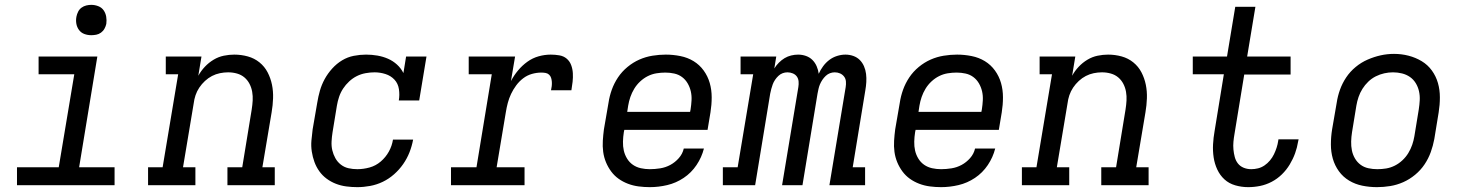

<svg xmlns="http://www.w3.org/2000/svg" viewBox="-20 -763 6040 791"><path d="M50 0V-74H222L286 -457H139V-530H381L306 -74H452V0ZM356 -618Q341 -618 327.5 -623Q314 -628 305.5 -639.5Q297 -651 294.5 -665.5Q292 -680 295 -695Q297 -705 302 -715Q307 -725 316 -731.5Q325 -738 335.5 -740.5Q346 -743 356 -743Q371 -743 385 -737.5Q399 -732 407 -720.5Q415 -709 417.5 -694.5Q420 -680 418 -665Q416 -655 410.5 -645Q405 -635 396 -628.5Q387 -622 376.5 -620Q366 -618 356 -618Z M590 0V-74H650L714 -457H663V-530H810L797 -451Q808 -471 824 -488Q840 -505 860 -517Q880 -529 902 -533.5Q924 -538 945 -538Q974 -538 1001 -530.5Q1028 -523 1049 -506Q1070 -489 1082.5 -465Q1095 -441 1100.5 -414Q1106 -387 1105 -358Q1104 -329 1099 -300L1061 -74H1112V0H917V-74H978L1017 -312Q1020 -331 1021 -349Q1022 -367 1019 -384.5Q1016 -402 1008 -417.5Q1000 -433 987 -444Q974 -455 956.5 -460Q939 -465 920 -465Q903 -465 886 -461.5Q869 -458 853.5 -450Q838 -442 824.5 -429.5Q811 -417 801 -402Q791 -387 785.5 -370.5Q780 -354 778 -337L734 -74H785V0Z M1452 8Q1429 8 1406.5 5Q1384 2 1363.5 -6Q1343 -14 1325.5 -27Q1308 -40 1295.5 -57.5Q1283 -75 1275.5 -95.5Q1268 -116 1264.5 -138.5Q1261 -161 1263 -184Q1265 -207 1268 -230L1287 -340Q1291 -365 1298 -389.5Q1305 -414 1317.5 -437Q1330 -460 1348.5 -480.5Q1367 -501 1389.5 -514.5Q1412 -528 1437.5 -533Q1463 -538 1488 -538Q1512 -538 1535 -534Q1558 -530 1578.5 -521Q1599 -512 1615.5 -497Q1632 -482 1642 -462L1653 -530H1737L1707 -349H1623Q1627 -372 1623.5 -395.5Q1620 -419 1605 -435Q1590 -451 1568 -458Q1546 -465 1523 -465Q1505 -465 1486 -461.5Q1467 -458 1450 -449.5Q1433 -441 1418.5 -427.5Q1404 -414 1393.5 -398Q1383 -382 1377 -364Q1371 -346 1368 -328L1350 -218Q1347 -199 1346 -180Q1345 -161 1349 -144Q1353 -127 1361.5 -111.5Q1370 -96 1384 -85Q1398 -74 1415.5 -70Q1433 -66 1452 -66Q1477 -66 1502.5 -73Q1528 -80 1548.5 -97.5Q1569 -115 1582 -138.5Q1595 -162 1599 -188H1682Q1677 -161 1667 -135.5Q1657 -110 1641 -87Q1625 -64 1603.5 -45Q1582 -26 1557 -14Q1532 -2 1505 3Q1478 8 1452 8Z M1838 0V-74H1943L2006 -457H1911V-530H2102L2085 -429Q2097 -452 2114 -472.5Q2131 -493 2152.5 -508.5Q2174 -524 2199 -531Q2224 -538 2249 -538Q2267 -538 2284.5 -535Q2302 -532 2314.5 -521.5Q2327 -511 2333 -495Q2339 -479 2340 -461.5Q2341 -444 2339 -426Q2337 -408 2334 -391H2250Q2252 -399 2253 -408Q2254 -417 2253.5 -425.5Q2253 -434 2250.5 -442Q2248 -450 2242 -455.5Q2236 -461 2227.5 -462.5Q2219 -464 2210 -464Q2191 -464 2171.5 -458.5Q2152 -453 2135.5 -440.5Q2119 -428 2106.5 -411Q2094 -394 2085.5 -376Q2077 -358 2072 -339Q2067 -320 2064 -301L2026 -74H2141V0Z M2657 8Q2634 8 2611 5Q2588 2 2567 -6Q2546 -14 2528.5 -26.5Q2511 -39 2498 -56.5Q2485 -74 2476.5 -94.5Q2468 -115 2465 -137.5Q2462 -160 2463.5 -183.5Q2465 -207 2468 -230L2487 -340Q2491 -367 2500.5 -393.5Q2510 -420 2526 -444Q2542 -468 2565 -487Q2588 -506 2614 -517.5Q2640 -529 2668 -533.5Q2696 -538 2723 -538Q2753 -538 2783 -532Q2813 -526 2837.5 -511Q2862 -496 2879 -472.5Q2896 -449 2904 -421Q2912 -393 2912 -362Q2912 -331 2907 -300L2895 -228H2552L2550 -218Q2547 -199 2546.5 -179.5Q2546 -160 2550 -142.5Q2554 -125 2563.5 -109.5Q2573 -94 2587.5 -84Q2602 -74 2620 -70Q2638 -66 2657 -66Q2678 -66 2700 -69.5Q2722 -73 2741.5 -83.5Q2761 -94 2776.5 -111.5Q2792 -129 2797 -151H2880Q2871 -115 2849.5 -83Q2828 -51 2796.5 -30Q2765 -9 2729 -0.5Q2693 8 2657 8ZM2564 -302H2823L2825 -312Q2828 -331 2829 -350Q2830 -369 2826 -386.5Q2822 -404 2813 -419.5Q2804 -435 2790 -445.5Q2776 -456 2758 -460Q2740 -464 2721 -464Q2703 -464 2684.5 -461Q2666 -458 2649 -449.5Q2632 -441 2617.5 -427.5Q2603 -414 2593 -397.5Q2583 -381 2577 -363.5Q2571 -346 2568 -328Z M2958 0V-74H3019L3083 -457H3031V-530H3178L3170 -481Q3178 -494 3189 -505Q3200 -516 3212.5 -523.5Q3225 -531 3239.5 -534.5Q3254 -538 3268 -538Q3285 -538 3300.5 -532.5Q3316 -527 3327 -516Q3338 -505 3344.5 -490Q3351 -475 3353 -459Q3360 -475 3371 -490Q3382 -505 3396.5 -516Q3411 -527 3428.5 -532.5Q3446 -538 3463 -538Q3480 -538 3495.5 -532.5Q3511 -527 3522 -516Q3533 -505 3539.5 -490Q3546 -475 3548 -458.5Q3550 -442 3549 -425Q3548 -408 3545 -391L3493 -74H3544V0H3397L3464 -404Q3466 -416 3465 -427.5Q3464 -439 3457.5 -447.5Q3451 -456 3441 -460.5Q3431 -465 3419 -465Q3409 -465 3399.5 -461.5Q3390 -458 3382 -450.5Q3374 -443 3368 -434Q3362 -425 3358 -415.5Q3354 -406 3352 -396.5Q3350 -387 3348 -377L3286 0H3202L3269 -404Q3271 -416 3270 -427.5Q3269 -439 3263 -447.5Q3257 -456 3246.5 -460.5Q3236 -465 3224 -465Q3214 -465 3204.5 -461.5Q3195 -458 3187 -450.5Q3179 -443 3173 -434Q3167 -425 3163.5 -415.5Q3160 -406 3157.5 -396.5Q3155 -387 3153 -377L3091 0Z M3857 8Q3834 8 3811 5Q3788 2 3767 -6Q3746 -14 3728.5 -26.5Q3711 -39 3698 -56.5Q3685 -74 3676.5 -94.5Q3668 -115 3665 -137.5Q3662 -160 3663.5 -183.5Q3665 -207 3668 -230L3687 -340Q3691 -367 3700.5 -393.5Q3710 -420 3726 -444Q3742 -468 3765 -487Q3788 -506 3814 -517.5Q3840 -529 3868 -533.5Q3896 -538 3923 -538Q3953 -538 3983 -532Q4013 -526 4037.5 -511Q4062 -496 4079 -472.5Q4096 -449 4104 -421Q4112 -393 4112 -362Q4112 -331 4107 -300L4095 -228H3752L3750 -218Q3747 -199 3746.5 -179.5Q3746 -160 3750 -142.5Q3754 -125 3763.5 -109.5Q3773 -94 3787.5 -84Q3802 -74 3820 -70Q3838 -66 3857 -66Q3878 -66 3900 -69.5Q3922 -73 3941.5 -83.5Q3961 -94 3976.5 -111.5Q3992 -129 3997 -151H4080Q4071 -115 4049.5 -83Q4028 -51 3996.5 -30Q3965 -9 3929 -0.5Q3893 8 3857 8ZM3764 -302H4023L4025 -312Q4028 -331 4029 -350Q4030 -369 4026 -386.5Q4022 -404 4013 -419.5Q4004 -435 3990 -445.5Q3976 -456 3958 -460Q3940 -464 3921 -464Q3903 -464 3884.5 -461Q3866 -458 3849 -449.5Q3832 -441 3817.5 -427.5Q3803 -414 3793 -397.5Q3783 -381 3777 -363.5Q3771 -346 3768 -328Z M4190 0V-74H4250L4314 -457H4263V-530H4410L4397 -451Q4408 -471 4424 -488Q4440 -505 4460 -517Q4480 -529 4502 -533.5Q4524 -538 4545 -538Q4574 -538 4601 -530.5Q4628 -523 4649 -506Q4670 -489 4682.5 -465Q4695 -441 4700.5 -414Q4706 -387 4705 -358Q4704 -329 4699 -300L4661 -74H4712V0H4517V-74H4578L4617 -312Q4620 -331 4621 -349Q4622 -367 4619 -384.5Q4616 -402 4608 -417.5Q4600 -433 4587 -444Q4574 -455 4556.5 -460Q4539 -465 4520 -465Q4503 -465 4486 -461.5Q4469 -458 4453.5 -450Q4438 -442 4424.5 -429.5Q4411 -417 4401 -402Q4391 -387 4385.5 -370.5Q4380 -354 4378 -337L4334 -74H4385V0Z M5122 8Q5095 8 5069 0.5Q5043 -7 5024.5 -24Q5006 -41 4995 -64.5Q4984 -88 4980 -114.5Q4976 -141 4977.5 -168.5Q4979 -196 4984 -224L5022 -457H4894V-530H5035L5069 -735H5152L5118 -530H5297V-456H5106L5066 -212Q5063 -195 5061.5 -179Q5060 -163 5061.5 -147Q5063 -131 5067 -116Q5071 -101 5080 -89.5Q5089 -78 5103.5 -72Q5118 -66 5135 -66Q5149 -66 5163 -69.5Q5177 -73 5189.5 -81.5Q5202 -90 5212 -102Q5222 -114 5228.5 -127.5Q5235 -141 5239.5 -155Q5244 -169 5246 -183Q5246 -185 5246.5 -186.5Q5247 -188 5247 -189H5330Q5329 -187 5329 -184.5Q5329 -182 5328 -180Q5324 -155 5315.5 -131.5Q5307 -108 5293.5 -85.5Q5280 -63 5261 -44.5Q5242 -26 5219 -14Q5196 -2 5171.5 3Q5147 8 5122 8Z M5653 8Q5622 8 5592.5 2Q5563 -4 5538 -19Q5513 -34 5496 -57.5Q5479 -81 5471 -109Q5463 -137 5463 -168Q5463 -199 5468 -230L5487 -340Q5491 -367 5500.5 -393.5Q5510 -420 5526 -444Q5542 -468 5565 -487Q5588 -506 5614.5 -517.5Q5641 -529 5668 -535Q5695 -541 5723 -541Q5754 -541 5783 -533.5Q5812 -526 5837 -511Q5862 -496 5879 -472.5Q5896 -449 5904 -421Q5912 -393 5912 -362Q5912 -331 5907 -300L5889 -190Q5884 -163 5874.5 -136.5Q5865 -110 5849 -86Q5833 -62 5810 -43Q5787 -24 5761 -12.5Q5735 -1 5707.5 3.5Q5680 8 5653 8ZM5654 -66Q5673 -66 5691 -69Q5709 -72 5726 -80.5Q5743 -89 5757.5 -102.5Q5772 -116 5782 -132.5Q5792 -149 5798 -166.5Q5804 -184 5807 -202L5825 -312Q5828 -331 5829 -350Q5830 -369 5826 -387Q5822 -405 5812.5 -420.5Q5803 -436 5788.5 -446Q5774 -456 5756 -460.5Q5738 -465 5719 -465Q5701 -465 5683 -461Q5665 -457 5648 -448.5Q5631 -440 5617 -426.5Q5603 -413 5593 -397Q5583 -381 5577 -363.5Q5571 -346 5568 -328L5550 -218Q5547 -199 5546.5 -180Q5546 -161 5549.5 -143.5Q5553 -126 5562 -110.5Q5571 -95 5585 -84.5Q5599 -74 5617 -70Q5635 -66 5654 -66Z"/></svg>

Font: Iosevka Curly Slab ExObl
Style: Regular
Weight: 400
Width: 7
Italic angle: -9°
Monospace: yes
Designer: Belleve Invis
Foundry: Belleve Invis
Version: Version 11.1.0; ttfautohint (v1.8.3)